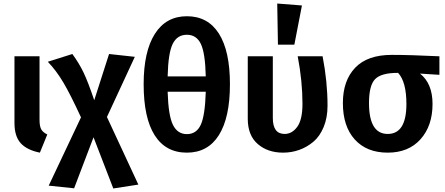

<svg xmlns="http://www.w3.org/2000/svg" viewBox="-20 -849 2524 1088"><path d="M204 -530V-170Q204 -134 213.5 -116.5Q223 -99 248 -87L206 16Q132 1 97 -38Q62 -77 62 -152V-530Z M586 -186 764 197 622 219 510 -71 400 218 256 203 439 -184Q379 -314 339 -381.5Q299 -449 251 -499L390 -543Q428 -491 453.5 -438Q479 -385 514 -281L598 -543L744 -527Z M1039 -757Q1158 -757 1220.5 -658.5Q1283 -560 1283 -372Q1283 -183 1220.5 -83.5Q1158 16 1039 16Q919 16 856.5 -82.5Q794 -181 794 -372Q794 -557 857.5 -657Q921 -757 1039 -757ZM1039 -652Q984 -652 958.5 -600Q933 -548 930 -416H1146Q1143 -549 1118 -600.5Q1093 -652 1039 -652ZM1039 -89Q1093 -89 1117.5 -141.5Q1142 -194 1146 -329H930Q934 -194 960 -141.5Q986 -89 1039 -89Z M1551 -829 1691 -818 1648 -596H1555ZM1808 -530Q1836 -386 1836 -250Q1836 -182 1814 -129Q1792 -76 1755.5 -45.5Q1719 -15 1675.5 0.5Q1632 16 1584 16Q1497 16 1440.5 -33Q1384 -82 1384 -176V-530H1526V-180Q1526 -90 1593 -90Q1635 -90 1664.5 -130.5Q1694 -171 1694 -261Q1694 -389 1667 -530Z M2470 -530V-425L2360 -432Q2431 -376 2431 -260Q2431 -136 2363 -60Q2295 16 2177 16Q2058 16 1990.5 -58.5Q1923 -133 1923 -265Q1923 -392 1992.5 -465Q2062 -538 2200 -538Q2306 -538 2470 -530ZM2283 -260Q2283 -385 2236 -436H2233Q2140 -436 2105.5 -400.5Q2071 -365 2071 -265Q2071 -90 2177 -90Q2283 -90 2283 -260Z"/></svg>

Font: FiraGO SemiBold
Style: Regular
Weight: 600
Designer: bBox Type
Foundry: bBox Type GmbH
Version: Version 1.001;PS 001.001;hotconv 1.0.88;makeotf.lib2.5.64775